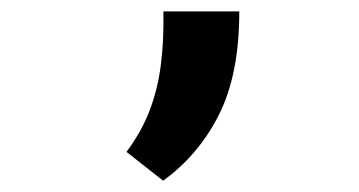

<svg xmlns="http://www.w3.org/2000/svg" viewBox="-20 -160 626 335"><path d="M264.6 155.3 200.7 105Q226.6 70.3 240.7 33.7Q254.9 -2.9 260.5 -45.7Q266.1 -88.4 265.1 -140.1H397.5Q397.5 -30.3 362.1 40Q326.7 110.4 264.6 155.3Z"/></svg>

Font: Cascadia Code
Style: Regular
Weight: 400
Monospace: yes
Designer: Aaron Bell
Foundry: Saja Typeworks
Version: Version 2106.017